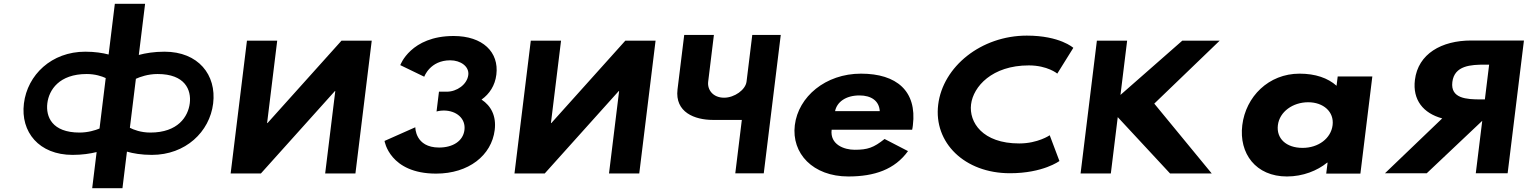

<svg xmlns="http://www.w3.org/2000/svg" viewBox="-20 -917 8068 1014"><path d="M553.6 -629.1C522.2 -637.4 481.2 -644 430.2 -644C252.1 -644 124.9 -521.6 106.3 -370.5C87.8 -220.1 185.8 -99 363.3 -99C414.2 -99 456.8 -105.6 490.3 -113.9L466.9 77H626.7L650.4 -116.2C682.8 -106.8 726.5 -99 782 -99C959.5 -99 1087.2 -220.1 1105.7 -370.5C1124.2 -521.6 1027.1 -644 848.9 -644C793.5 -644 747.8 -636.2 713.1 -626.8L746.3 -897H586.5ZM538.3 -504.8 505.6 -238.2C482.8 -228.8 444.9 -216.9 400.1 -216.9C254.3 -216.9 221.3 -301.1 230 -371.8C238.6 -441.9 292.3 -526.1 438.1 -526.1C482.9 -526.1 517.8 -514.2 538.3 -504.8ZM774.1 -216.9C722.8 -216.9 684.6 -232.5 665.9 -242.1L697.7 -500.9C718.7 -510.5 760.8 -526.1 812.1 -526.1C957.9 -526.1 990.9 -441.9 982.3 -371.8C973.6 -301.1 919.9 -216.9 774.1 -216.9Z M1750.7 -436.1H1748.7L1357.9 -0.9H1198.1L1284.2 -702.1H1444L1390.6 -266.9H1392.6L1783.4 -702.1H1943.2L1857.1 -0.9H1697.3Z M2220.6 -511.8C2220.6 -511.8 2250.8 -598.5 2357.8 -598.5C2412.3 -598.5 2458.7 -566.2 2453.2 -521.2C2446.9 -470.2 2391.9 -432.8 2340.5 -432.8H2298.3L2285.5 -328.2C2285.5 -328.2 2302.6 -333.3 2323.1 -333.3C2391 -333.3 2440.3 -290.8 2432.9 -230.5C2425.6 -171 2370.1 -137.8 2299.1 -137.8C2171.6 -137.8 2173.4 -244.9 2173.4 -244.9L2010.8 -172.7C2010.8 -172.7 2037.2 -0.1 2283.3 -0.1C2454.8 -0.1 2576.2 -96.2 2592.7 -230.5C2601.8 -304.4 2573.5 -358 2523.2 -391.1C2565.1 -420.9 2594.3 -465.1 2601.4 -522.9C2616 -641.9 2529.5 -726.9 2375.6 -726.9C2148.6 -726.9 2094 -573 2094 -573Z M3249.7 -436.1H3247.7L2856.9 -0.9H2697.1L2783.2 -702.1H2943L2889.6 -266.9H2891.6L3282.4 -702.1H3442.2L3356.1 -0.9H3196.3Z M4103.4 -732.5H3952.9L3922.7 -486C3917.4 -442.7 3858.8 -401 3804.2 -401C3745.6 -401 3714.7 -442.7 3720.1 -486L3750.3 -732.5H3593.5L3558.2 -445.2C3543.3 -323.7 3649.7 -283.7 3744.6 -283.7H3897.8L3863.2 -1.5H4013.6Z M4797.3 -232C4799 -238 4800.4 -249 4801.2 -256C4823.3 -436 4715.6 -528 4527.1 -528C4339.5 -528 4196.1 -406 4177.6 -256C4159.4 -107 4272.8 15 4460.4 15C4598.3 15 4705.5 -22 4775.4 -119L4651.7 -183C4594 -137 4562.4 -126 4493.4 -126C4439 -126 4362.4 -153 4372.1 -232ZM4390.2 -330C4399.6 -377 4445.2 -413 4519 -413C4581.9 -413 4623.1 -384 4626.2 -330Z M5362.8 -159.4C5168.4 -159.4 5096.8 -271.6 5108.4 -365.9C5119.9 -459.4 5219 -571.6 5413.4 -571.6C5512.1 -571.6 5563.8 -528.3 5563.8 -528.3L5648.5 -664.3C5648.5 -664.3 5578.2 -728.9 5402.9 -728.9C5162.2 -728.9 4959.5 -565.7 4934.8 -364.2C4910.2 -163.6 5074 -2.1 5313.7 -2.1C5489 -2.1 5575.1 -66.7 5575.1 -66.7L5523.8 -202.7C5523.8 -202.7 5461.5 -159.4 5362.8 -159.4Z M6379.4 -0.9 6076 -369.8 6421.3 -702.1H6223.8L5897.5 -415.7L5932.7 -702.1H5772.9L5686.8 -0.9H5846.6L5883.1 -298.4L6159.3 -0.9Z M6540.8 -256C6522.4 -106 6612.5 15 6776.6 15C6861.3 15 6937.7 -16 6988.8 -58H6991.3L6984.1 0H7164.6L7227.6 -513H7044.7L7038.7 -464C6992.9 -505 6926.8 -528 6843.3 -528C6679.2 -528 6559.2 -406 6540.8 -256ZM6728.8 -256C6737.5 -327 6807.8 -377 6888.9 -377C6968.7 -377 7026.5 -327 7017.8 -256C7009.2 -186 6942.8 -136 6859.3 -136C6772.1 -136 6720.2 -186 6728.8 -256Z M8028.3 -703.1 7942.2 -1.9H7774L7808.1 -279L7514.9 -1.9H7294.3L7596.7 -291.7C7496.2 -318.9 7439.6 -389.5 7452.5 -494.9C7469.4 -632.6 7592.7 -703.1 7750.1 -703.1ZM7822 -392 7844.5 -575.6H7821.9C7748.8 -575.6 7660.9 -571.4 7650.2 -483.8C7639.4 -396.3 7726.3 -392 7799.3 -392Z"/></svg>

Font: Hussar
Style: BdSuprExtOblOne
Weight: 700
Foundry: Cannot Into Space Fonts
Version: Version 2.00